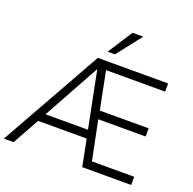

<svg xmlns="http://www.w3.org/2000/svg" viewBox="-163 -1116 1282 1278"><g transform="rotate(20 478.0 -477.5)"><path d="M-3 0 401 -719H899V-661H458L474 -692L537 -375L507 -394H879V-336H517L540 -354L605 -31L575 -58H899V0H552L511 -210L535 -189H155L182 -209L66 0ZM421 -644 194 -232 180 -247H516L506 -231L424 -644ZM448 -780 561 -955H637L500 -780Z"/></g></svg>

Font: Nunitoga
Style: Light
Weight: 300
Designer: Vernon Adams
Foundry: Vernon Adams
Version: Version 1.0